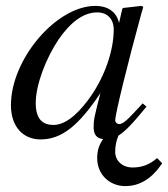

<svg xmlns="http://www.w3.org/2000/svg" viewBox="-20 -461 569 650"><path d="M512 74C487 96 461 106 429 106C394 106 370 83 370 53C370 35 373 17 381 -2C404 -16 431 -45 476 -100L463 -111L436 -82C406 -49 393 -41 384 -41C376 -41 370 -47 370 -54C370 -74 412 -246 459 -417C462 -427 463 -429 465 -438L458 -441L397 -434L394 -431L383 -383C375 -420 346 -441 303 -441C170 -441 17 -260 17 -105C17 -29 61 11 117 11C187 11 245 -33 320 -146C299 -64 297 -56 297 -31C297 -5 307 7 329 10C315 29 309 50 309 74C309 131 352 169 404 169C453 169 494 144 529 92ZM365 -361C365 -290 335 -204 288 -136C258 -93 211 -38 161 -38C125 -38 101 -57 101 -112C101 -175 136 -264 178 -327C220 -388 264 -419 309 -419C344 -419 365 -396 365 -361Z"/></svg>

Font: XITS
Style: Italic
Weight: 400
Italic angle: -16.33°
Designer: MicroPress Inc., with final additions and corrections provided by Coen Hoffman, Elsevier (retired)
Version: Version 1.107